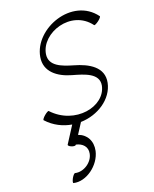

<svg xmlns="http://www.w3.org/2000/svg" viewBox="-233 -988 1282 1603"><g transform="rotate(-20 408.5 -186.0)"><path d="M79 -91C139 -25 215 11 291 24L198 169C194 175 204 186 222 193C239 200 256 201 260 195L262 192C318 204 357 244 345 302C331 376 245 431 174 413C168 412 154 427 143 447C132 468 128 485 134 487C240 513 372 418 399 298C417 214 378 146 307 122L367 29C519 25 660 -67 688 -202C715 -334 597 -401 472 -436C376 -464 270 -501 286 -603C315 -782 608 -881 747 -693C750 -689 768 -697 788 -712C807 -726 820 -742 817 -747C651 -974 274 -836 233 -597C211 -471 312 -397 430 -364C533 -335 653 -301 635 -198C601 -23 316 35 145 -149C142 -153 124 -143 106 -128C87 -112 75 -95 79 -91Z"/></g></svg>

Font: Nupuram Light Oblique
Style: Regular
Weight: 300
Designer: Santhosh Thottingal (santhosh.thottingal@gmail.com)
Foundry: SMC
Version: Version 1.000